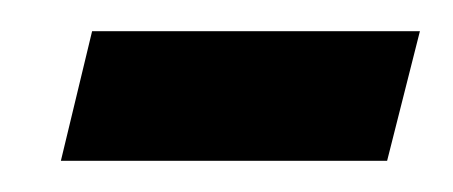

<svg xmlns="http://www.w3.org/2000/svg" viewBox="-20 -334 290 123"><path d="M39 -314H249L228 -231H19Z"/></svg>

Font: Noto Serif CondSemiBold
Style: Italic
Weight: 600
Width: 3
Italic angle: -12°
Designer: Monotype Design Team
Foundry: Monotype Imaging Inc.
Version: Version 1.001